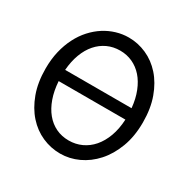

<svg xmlns="http://www.w3.org/2000/svg" viewBox="-164 -881 1041 1049"><g transform="rotate(30 356.5 -356.5)"><path d="M561.5 -397.9Q556.2 -454.6 538.3 -499.5Q520.5 -544.4 493.2 -575.4Q465.8 -606.4 429.7 -623Q393.6 -639.6 351.6 -639.6Q308.1 -639.6 271.7 -622.8Q235.4 -606 208 -574.7Q180.7 -543.5 163.8 -498.5Q147 -453.6 142.6 -397.9ZM142.6 -327.1Q146.5 -268.1 163.1 -221.2Q179.7 -174.3 206.8 -141.4Q233.9 -108.4 270.5 -90.8Q307.1 -73.2 351.6 -73.2Q394.5 -73.2 431.9 -90.3Q469.2 -107.4 497.6 -140.1Q525.9 -172.9 543.2 -220Q560.5 -267.1 563.5 -327.1ZM654.3 -361.3Q654.3 -273.4 628.2 -204.1Q602.1 -134.8 558.8 -86.7Q515.6 -38.6 460.4 -13.2Q405.3 12.2 346.7 12.2Q287.6 12.2 233.4 -11.7Q179.2 -35.6 137.7 -82Q96.2 -128.4 71.3 -196Q46.4 -263.7 46.4 -351.6Q46.4 -410.2 58.3 -460.4Q70.3 -510.7 91.6 -552.2Q112.8 -593.8 142.1 -626Q171.4 -658.2 205.8 -680.2Q240.2 -702.1 278.6 -713.6Q316.9 -725.1 356.4 -725.1Q414.6 -725.1 468.5 -701.2Q522.5 -677.2 563.7 -630.9Q605 -584.5 629.6 -516.8Q654.3 -449.2 654.3 -361.3Z"/></g></svg>

Font: Andika CyrE
Style: Regular
Weight: 400
Designer: Victor Gaultney, Annie Olsen, Julie Remington, Don Collingsworth, Eric Hays, Becca Hirsbrunner
Foundry: SIL International
Version: Version 5.000